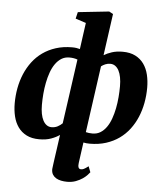

<svg xmlns="http://www.w3.org/2000/svg" viewBox="-66 -863 989 1174"><g transform="rotate(5 428.5 -276.0)"><path d="M197.3 9.8Q151.4 9.8 119.4 -6.6Q87.4 -22.9 67.4 -51Q47.4 -79.1 38.3 -116.7Q29.3 -154.3 29.3 -196.3Q29.3 -243.7 37.8 -289.8Q46.4 -335.9 63.7 -377.2Q81.1 -418.5 107.4 -453.4Q133.8 -488.3 169.4 -513.7Q205.1 -539.1 250.2 -553.5Q295.4 -567.9 350.1 -567.9Q363.8 -567.9 375.5 -566.2Q387.2 -564.5 397.5 -561.5Q402.8 -599.6 408.2 -639.6Q413.6 -679.7 419.9 -723.6L355.5 -744.6L365.2 -785.2L555.7 -805.7H556.2L580.6 -792.5L544.9 -536.6Q565.4 -549.3 593.8 -558.6Q622.1 -567.9 660.2 -567.9Q706.1 -567.9 738 -551.5Q770 -535.2 790 -507.1Q810.1 -479 819.1 -441.4Q828.1 -403.8 828.1 -361.8Q828.1 -314.5 819.6 -268.3Q811 -222.2 793.7 -180.9Q776.4 -139.6 750 -104.7Q723.6 -69.8 688 -44.4Q652.3 -19 607.2 -4.6Q562 9.8 507.3 9.8Q496.1 9.8 486.8 8.8Q477.5 7.8 468.8 5.9L451.2 133.3Q448.7 150.4 452.6 160.4Q456.5 170.4 468.3 170.4Q472.2 170.4 476.1 169.7Q480 168.9 485.1 166.5Q490.2 164.1 496.8 159.7Q503.4 155.3 513.2 147.9L526.9 183.6Q522.9 189 512.2 200.7Q501.5 212.4 484.4 224.1Q467.3 235.8 443.6 244.9Q419.9 253.9 390.1 253.9Q370.1 253.9 352.8 250.2Q335.4 246.6 322.3 238.8Q309.1 231 301.3 218.5Q293.5 206.1 293 188Q293 186 293.2 183.1Q293.5 180.2 294.4 172.9Q295.4 165.5 297.1 151.9Q298.8 138.2 302.2 114.7Q305.7 91.3 310.5 56.6Q315.4 22 322.3 -27.8Q301.3 -12.7 270.5 -1.5Q239.7 9.8 197.3 9.8ZM332.5 -100.1Q342.8 -171.4 356.4 -269.3Q370.1 -367.2 388.2 -496.1Q366.7 -504.4 338.4 -504.4Q310.5 -504.4 289.3 -491Q268.1 -477.5 252.2 -454.8Q236.3 -432.1 225.6 -401.9Q214.8 -371.6 208.3 -338.1Q201.7 -304.7 198.7 -269.5Q195.8 -234.4 195.8 -201.7Q195.8 -171.4 200.4 -147.2Q205.1 -123 214.1 -106Q223.1 -88.9 236.3 -79.6Q249.5 -70.3 266.1 -70.3Q287.1 -70.3 304 -79.3Q320.8 -88.4 332.5 -100.1ZM591.3 -487.8Q574.2 -487.8 560.3 -481.9Q546.4 -476.1 535.2 -467.3L478 -58.6Q496.1 -53.7 519 -53.7Q546.9 -53.7 568.1 -67.1Q589.4 -80.6 605.2 -103.3Q621.1 -126 631.8 -156.2Q642.6 -186.5 649.2 -220Q655.8 -253.4 658.7 -288.6Q661.6 -323.7 661.6 -356.4Q661.6 -386.2 657 -410.6Q652.3 -435.1 643.3 -452.1Q634.3 -469.2 621.1 -478.5Q607.9 -487.8 591.3 -487.8Z"/></g></svg>

Font: Merriweather UltraBold
Style: Italic
Weight: 900
Italic angle: -7°
Designer: Eben Sorkin ( eben@eyebytes.com )
Foundry: Eben Sorkin ( eben@eyebytes.com )
Version: Version 1.52; ttfautohint (v1.4.1)